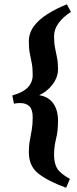

<svg xmlns="http://www.w3.org/2000/svg" viewBox="-20 -739 363 900"><path d="M312.5 -683.1Q277.3 -661.1 255.4 -631.8Q233.4 -602.5 233.4 -569.3Q233.4 -538.1 238 -514.9Q242.7 -491.7 247.3 -468.8Q252 -445.8 252 -414.6Q252 -377.4 226.6 -343.5Q201.2 -309.6 163.6 -293Q208.5 -285.2 230.2 -253.7Q252 -222.2 252 -172.9Q252 -124.5 242.7 -87.9Q233.4 -51.3 233.4 -11.7Q233.4 23.9 246.8 48.6Q260.3 73.2 307.6 99.6L290 141.1Q206.5 110.8 160.9 75.4Q115.2 40 115.2 -24.9Q115.2 -56.6 119.9 -81.1Q124.5 -105.5 128.9 -130.6Q133.3 -155.8 133.3 -189.5Q133.3 -225.6 117.9 -240.7Q102.5 -255.9 74.7 -255.9Q62.5 -255.9 60.5 -255.4Q58.6 -254.9 45.4 -252.9L37.6 -291.5Q87.4 -305.2 110.4 -329.3Q133.3 -353.5 133.3 -387.2Q133.3 -419.9 128.9 -442.6Q124.5 -465.3 119.9 -488Q115.2 -510.7 115.2 -543.9Q115.2 -584.5 138.9 -616.2Q162.6 -647.9 202.9 -673.3Q243.2 -698.7 293.5 -718.8Z"/></svg>

Font: Dai Banna SIL SemiBold
Style: Regular
Weight: 600
Designer: Victor Gaultney
Foundry: SIL International
Version: Version 4.000